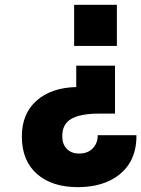

<svg xmlns="http://www.w3.org/2000/svg" viewBox="-20 -584 587 798"><path d="M458 -311V-111.8H391.1Q314.9 -111.8 276.9 -90.3Q238.8 -68.8 238.8 -18.1Q238.8 15.6 257.8 34.9Q276.9 54.2 309.1 54.2Q344.2 54.2 365.2 33Q386.2 11.7 386.2 -22H546.9Q548.3 39.6 522 87.9Q493.7 138.2 437.3 166Q380.9 193.8 303.2 193.8Q195.8 193.8 133.3 138.7Q70.8 83.5 70.8 -17.1Q70.8 -111.3 131.8 -165.5Q192.9 -219.7 296.9 -222.2V-311ZM465.8 -564V-393.1H288.1V-564Z"/></svg>

Font: Biathlonist
Style: Bold
Weight: 700
Designer: Go4gold
Foundry: Go4gold
Version: Version 3.010;FEAKit 1.0